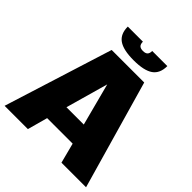

<svg xmlns="http://www.w3.org/2000/svg" viewBox="-233 -1018 1167 1167"><g transform="rotate(45 350.0 -435.0)"><path d="M490.2 0H488.8L455.1 -129.9H235.8L200.2 0H0L220.2 -700.2H500L700.2 0ZM349.1 -533.2 272 -259.8H420.9ZM528.8 -870.1Q528.8 -807.1 488.5 -778.6Q448.2 -750 358.9 -750Q269.5 -750 229.2 -778.6Q189 -807.1 189 -870.1H318.8Q318.8 -849.1 328.4 -839.6Q337.9 -830.1 358.9 -830.1Q379.9 -830.1 389.4 -839.6Q398.9 -849.1 398.9 -870.1Z"/></g></svg>

Font: Fivo Sans Heavy
Style: Regular
Weight: 900
Designer: Alexander Slobzheninov
Foundry: Alexander Slobzheninov
Version: 1.0